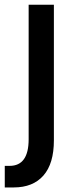

<svg xmlns="http://www.w3.org/2000/svg" viewBox="-33 -571 332 817"><path d="M-12.7 134.8H7.8Q88.9 134.8 88.9 21.5V-550.8H196.3V26.4Q196.3 125 151.9 175.8Q107.4 226.6 25.4 226.6H-12.7Z"/></svg>

Font: Gothic A1 SemiBold
Style: Regular
Weight: 600
Version: Version 2.50